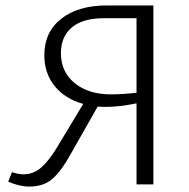

<svg xmlns="http://www.w3.org/2000/svg" viewBox="-20 -678 696 706"><path d="M544 -658V0H482V-298Q419 -285 370 -285Q349 -285 339 -286L238 -108Q206 -50 173.5 -21Q141 8 88 8Q51 8 10 -10L24 -45Q48 -37 66 -37Q103 -37 131.5 -62Q160 -87 189 -135L286 -296Q220 -314 181.5 -361Q143 -408 143 -475Q143 -560 205 -609Q267 -658 374 -658ZM482 -337V-611H361Q285 -611 244.5 -577.5Q204 -544 204 -482Q204 -414 254.5 -372.5Q305 -331 388 -331Q430 -331 482 -337Z"/></svg>

Font: Ysabeau SC Semilight
Style: Regular
Weight: 300
Designer: Christian Thalmann (Catharsis Fonts)
Version: Version 0.003